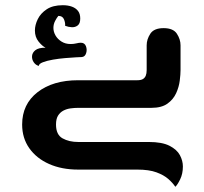

<svg xmlns="http://www.w3.org/2000/svg" viewBox="-20 -414 782 737"><path d="M653 303Q643 288 626 273Q609 258 580.5 247.5Q552 237 507 237H280Q217 237 168.5 215.5Q120 194 92.5 155Q65 116 65 64Q65 -14 124 -60Q183 -106 280 -106H507Q521 -106 528.5 -110.5Q536 -115 539.5 -123.5Q543 -132 543 -145V-240Q543 -263 557 -284.5Q571 -306 608 -306Q645 -306 659 -284.5Q673 -263 673 -240V-145Q673 -129 670 -104.5Q667 -80 656 -56Q645 -32 622.5 -16Q600 0 561 0H280Q266 0 251 2Q236 4 223.5 10.5Q211 17 203 29.5Q195 42 195 64Q195 103 220 117Q245 131 280 131H551Q602 131 630.5 145.5Q659 160 670.5 181.5Q682 203 682 225Q682 253 671.5 274.5Q661 296 653 303ZM129 -161Q117 -164 109.5 -175Q102 -186 103 -199Q104 -212 116 -221.5Q128 -231 155 -231Q142 -237 128 -254.5Q114 -272 114 -297Q114 -318 125 -340.5Q136 -363 159.5 -378.5Q183 -394 221 -394Q241 -394 256 -388.5Q271 -383 279.5 -372Q288 -361 288 -343Q288 -324 278.5 -316.5Q269 -309 256 -309.5Q243 -310 230 -315Q231 -327 225.5 -340Q220 -353 204 -353Q198 -346 191.5 -333.5Q185 -321 185 -307Q185 -292 193 -278Q201 -264 216 -254.5Q231 -245 251 -245Q263 -245 273 -247.5Q283 -250 290 -250Q305 -250 310 -236.5Q315 -223 310.5 -209.5Q306 -196 294 -195Q290 -195 272 -194Q254 -193 230 -191Q206 -189 183 -185Q160 -181 144.5 -175Q129 -169 129 -161Z"/></svg>

Font: El Messiri
Style: Regular
Weight: 400
Designer: Mohamed Gaber
Foundry: Kief Type Foundry
Version: Version 2.020